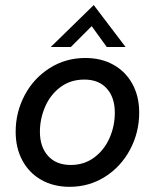

<svg xmlns="http://www.w3.org/2000/svg" viewBox="-20 -731 614 760"><path d="M42 -209.5Q42 -286.5 77.5 -353.8Q113 -421 176.2 -461.2Q239.5 -501.5 318 -501.5Q381.5 -501.5 429.8 -474.2Q478 -447 504.5 -398Q531 -349 531 -285.5Q531 -207 495.2 -139.5Q459.5 -72 396.5 -31.8Q333.5 8.5 255.5 8.5Q192 8.5 143.5 -19Q95 -46.5 68.5 -96Q42 -145.5 42 -209.5ZM434.5 -285Q434.5 -345 402.8 -380.5Q371 -416 314 -416Q259 -416 219 -386Q179 -356 158.5 -308.2Q138 -260.5 138 -209.5Q138 -149.5 170.2 -113.8Q202.5 -78 260 -78Q313 -78 352.8 -107.5Q392.5 -137 413.5 -184.5Q434.5 -232 434.5 -285ZM351 -711 477 -545H402.5L343 -627.5L260.5 -545H181Z"/></svg>

Font: HK Grotesk Medium
Style: Italic
Weight: 500
Italic angle: -8°
Designer: Alfredo Marco Pradil
Foundry: Hanken Design Co.
Version: Version 3.004